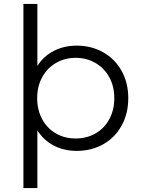

<svg xmlns="http://www.w3.org/2000/svg" viewBox="-20 -762 718 976"><path d="M632 -263Q632 -184 598 -123Q564 -62 504.5 -28.5Q445 5 370 5Q306 5 254.5 -21.5Q203 -48 170 -99V194H99V-742H170V-427Q202 -477 254 -503.5Q306 -530 370 -530Q444 -530 504 -496.5Q564 -463 598 -402Q632 -341 632 -263ZM561 -263Q561 -323 535.5 -369.5Q510 -416 465 -442Q420 -468 365 -468Q309 -468 264.5 -442Q220 -416 194.5 -369.5Q169 -323 169 -263Q169 -203 194.5 -156Q220 -109 264.5 -83.5Q309 -58 365 -58Q420 -58 465 -83.5Q510 -109 535.5 -156Q561 -203 561 -263Z"/></svg>

Font: CMG Sans
Style: Regular
Weight: 400
Designer: Julieta Ulanovsky
Foundry: Julieta Ulanovsky
Version: Version 7.200